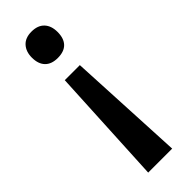

<svg xmlns="http://www.w3.org/2000/svg" viewBox="-245 -565 766 766"><g transform="rotate(-45 138.0 -182.5)"><path d="M94.2 -314.9H179.2L204.1 181.2H68.8ZM210 -471.2Q210 -435.1 191.7 -416Q173.3 -397 137.2 -397Q102.1 -397 83.5 -416.3Q64.9 -435.5 64.9 -471.2Q64.9 -504.9 83.5 -525.4Q102.1 -545.9 137.2 -545.9Q172.4 -545.9 191.2 -526.1Q210 -506.3 210 -471.2Z"/></g></svg>

Font: Samim Medium FD
Style: Medium-FD
Weight: 500
Foundry: DejaVu fonts team - Redesigned by Saber Rastikerdar
Version: Version 4.0.5